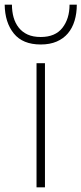

<svg xmlns="http://www.w3.org/2000/svg" viewBox="-78 -800 348 820"><path d="M114 0H78V-530H114ZM96 -610Q19 -610 -19 -657Q-57 -704 -58 -780H-27Q-27 -751 -20 -726Q-13 -701 2 -682Q17 -663 40 -652.5Q63 -642 96 -642Q158 -642 188.5 -681Q219 -720 219 -780H250Q250 -743 240.5 -711.5Q231 -680 212 -657.5Q193 -635 164 -622.5Q135 -610 96 -610Z"/></svg>

Font: Tanohe Sans ExtraLight
Style: Regular
Weight: 250
Designer: Village Type and Design LLC & Cristiano Sobral
Foundry: Cooper Hewitt Smithsonian Design Museum
Version: Version 1.00;May 30, 2020;FontCreator 12.0.0.2522 64-bit; tt